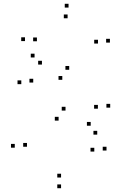

<svg xmlns="http://www.w3.org/2000/svg" viewBox="-20 -772 660 1014"><path d="M92.5 -327.5V-347.5H72.5V-327.5ZM289.5 -135V-155H269.5V-135ZM478 28.5V8.5H458V28.5ZM302.5 165.5V145.5H282.5V165.5ZM122.5 3V-17H102.5V3ZM58 8V-12H38V8ZM302.5 222V202H282.5V222ZM542.5 23V3H522.5V23ZM326 -188V-208H306V-188ZM155.5 -336V-356H135.5V-336ZM201.5 -431V-451H181.5V-431ZM162.5 -468.5V-488.5H142.5V-468.5ZM562 -203.5V-223.5H542V-203.5ZM345.5 -403.5V-423.5H325.5V-403.5ZM175 -554V-574H155V-554ZM337 -675.5V-695.5H317V-675.5ZM497.5 -542V-562H477.5V-542ZM560.5 -547V-567H540.5V-547ZM342 -732V-752H322V-732ZM112 -555V-575H92V-555ZM309 -350.5V-370.5H289V-350.5ZM497 -198V-218H477V-198ZM459 -108V-128H439V-108ZM493.5 -61V-81H473.5V-61Z"/></svg>

Font: Monaspace Krypton Dots Var
Style: Regular
Weight: 400
Designer: Riley Cran and the Lettermatic Team
Version: Version 1.100 (Monaspace Krypton Dots)